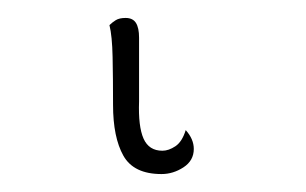

<svg xmlns="http://www.w3.org/2000/svg" viewBox="-20 36 341 214"><path d="M160 230Q129 230 117.5 209.5Q106 189 106 153Q106 123 105.5 99.5Q105 76 102 64Q105 61 109 58.5Q113 56 120 56Q128 56 131.5 61.5Q135 67 135 78V149Q134 177 140 190.5Q146 204 161 204Q168 204 175.5 199Q183 194 187 181Q196 191 196 202Q196 215 184.5 222.5Q173 230 160 230Z"/></svg>

Font: Arima Thin Thin
Style: Regular
Weight: 250
Version: Version 1.100